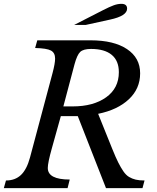

<svg xmlns="http://www.w3.org/2000/svg" viewBox="-37 -980 820 1000"><path d="M279.8 -375 232.9 -207Q211.9 -132.3 211.9 -105Q211.9 -44.9 326.2 -44.9L314.9 0H-17.1L-5.9 -40Q42 -40 72.3 -68.8Q102.5 -97.7 119.1 -159.2L236.8 -600.1Q250 -649.9 250 -674.8Q250 -705.1 228.3 -716.8Q206.5 -728.5 146 -730L157.2 -770H435.1Q555.7 -770 624.3 -724.4Q692.9 -678.7 692.9 -598.1Q692.9 -518.1 634 -462.9Q575.2 -407.7 474.1 -387.2L547.9 -204.1Q565.4 -160.6 578.6 -134.3Q591.8 -107.9 605.5 -87.9Q619.1 -67.9 635.3 -58.3Q651.4 -48.8 669.9 -44.4Q688.5 -40 715.8 -40L705.1 0H515.1L368.2 -375ZM351.1 -645 293 -425.8H341.8Q449.2 -425.8 515.6 -473.1Q582 -520.5 582 -604Q582 -663.6 544.9 -694.3Q507.8 -725.1 437 -725.1Q397 -725.1 380.6 -709.5Q364.3 -693.8 351.1 -645ZM409.2 -850.1H349.1L499 -926.8Q534.2 -944.8 555.2 -952.4Q576.2 -960 595.2 -960Q625 -960 625 -935.1Q625 -897 536.1 -877.9Z"/></svg>

Font: Libre Baskerville
Style: Italic
Weight: 400
Designer: Pablo Impallari, Rodrigo Fuenzalida
Foundry: Pablo Impallari, Rodrigo Fuenzalida
Version: Version 1.000